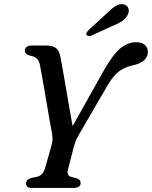

<svg xmlns="http://www.w3.org/2000/svg" viewBox="-20 -924 747 944"><path d="M376.5 -25.5Q376.5 0 342 0H135Q108 0 108 -22.5Q108 -41 134 -49L160 -54.5Q191 -60.5 202 -98.5L234.5 -214Q239 -229.5 238.2 -244.8Q237.5 -260 234.5 -275.5Q231 -292.5 225 -326.2Q219 -360 212 -402Q205 -444 197.8 -485.5Q190.5 -527 184.5 -560.2Q178.5 -593.5 175.5 -609Q167.5 -644.5 127.5 -650.5Q102.5 -656.5 102 -674.5Q101.5 -685.5 110.2 -692.8Q119 -700 134 -700H209.5Q240 -700 255.5 -687.5Q271 -675 276.5 -646.5Q280.5 -627 287.8 -586Q295 -545 303.8 -494Q312.5 -443 321.2 -392.5Q330 -342 337 -304L494.5 -584.5Q538 -660 574 -688.2Q610 -716.5 649.5 -716.5Q678.5 -716.5 692.8 -702.8Q707 -689 707 -669.5Q707 -618 630 -602Q598 -595 569.5 -576.2Q541 -557.5 511 -508L368 -262Q358 -245 353.2 -233.2Q348.5 -221.5 345 -210L315 -94Q305.5 -60.5 330.5 -54L356 -48Q368 -43.5 372.2 -38Q376.5 -32.5 376.5 -25.5ZM502.5 -856Q527 -881 548 -894.2Q569 -907.5 590 -902Q607.5 -896.5 611.8 -881Q616 -865.5 607 -849.5Q597.5 -831.5 580.2 -820Q563 -808.5 536.5 -798L429.5 -749Q422.5 -746 415.5 -746.8Q408.5 -747.5 405.5 -752Q402.5 -757.5 406.2 -763.8Q410 -770 416 -776.5Z"/></svg>

Font: Fraunces 9pt Soft
Style: Italic
Weight: 400
Italic angle: -16°
Version: Version 1.000;[0bf87f6ff]